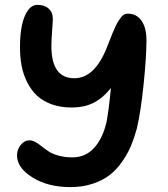

<svg xmlns="http://www.w3.org/2000/svg" viewBox="-20 -722 689 788"><path d="M269 45.9Q176.3 45.9 113 6.1Q49.8 -33.7 49.8 -84Q49.8 -107.9 64.9 -127Q80.1 -146 101.1 -146Q113.3 -146 125.7 -138.9Q138.2 -131.8 150.9 -121.6Q163.6 -111.3 179.2 -100.8Q194.8 -90.3 220.2 -83.3Q245.6 -76.2 276.9 -76.2Q331.5 -76.2 366.7 -115.5Q401.9 -154.8 417 -220.2Q426.8 -271 435.1 -360.8Q404.3 -321.3 365.7 -301Q327.1 -280.8 273.9 -280.8Q228.5 -280.8 192.1 -293.9Q155.8 -307.1 131.8 -329.6Q107.9 -352.1 91.8 -383.8Q75.7 -415.5 68.8 -451.4Q62 -487.3 62 -528.8Q62 -577.6 69.6 -616Q77.1 -654.3 93.8 -678.2Q110.4 -702.1 133.8 -702.1Q162.6 -702.1 179.7 -686.8Q196.8 -671.4 196.8 -646Q196.8 -632.8 193.8 -594.2Q190.9 -555.7 190.9 -533.2Q190.9 -400.9 285.2 -400.9Q368.7 -400.9 418.9 -527.8Q422.4 -536.6 430.2 -556.6Q438 -576.7 441.9 -585.9Q445.8 -595.2 452.9 -610.8Q460 -626.5 464.8 -634Q469.7 -641.6 476.3 -650.4Q482.9 -659.2 489.7 -662.6Q496.6 -666 503.9 -666Q540.5 -666 560.8 -637Q581.1 -607.9 581.1 -556.2Q581.1 -490.7 569.8 -379.9Q558.6 -269 542 -195.8Q531.2 -156.7 518.1 -124.8Q504.9 -92.8 482.4 -60.1Q460 -27.3 431.6 -4.9Q403.3 17.6 361.6 31.7Q319.8 45.9 269 45.9Z"/></svg>

Font: Shantell Sans Irregular
Style: Regular
Weight: 600
Designer: Stephen Nixon, Anya Danilova, Shantell Martin
Foundry: Arrow Type
Version: Version 1.006;[9816181b4]